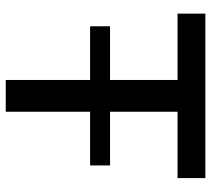

<svg xmlns="http://www.w3.org/2000/svg" viewBox="-54 -696 750 683"><g transform="rotate(90 321.5 -355.0)"><path d="M74 -300V-371H265V-611H29V-710H614V-611H378V-371H569V-300H378V0H265V-300Z"/></g></svg>

Font: Raleway SemiBold
Style: Regular
Weight: 600
Designer: Matt McInerney, Pablo Impallari, Rodrigo Fuenzalida
Foundry: Matt McInerney, Pablo Impallari, Rodrigo Fuenzalida
Version: Version 4.026